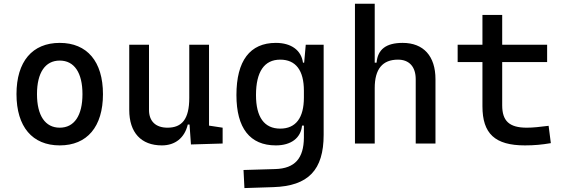

<svg xmlns="http://www.w3.org/2000/svg" viewBox="-20 -752 2970 1006"><path d="M293 9.8C436.5 9.8 519.5 -87.9 519.5 -258.8C519.5 -429.7 436.5 -527.3 293 -527.3C149.4 -527.3 66.4 -429.7 66.4 -258.8C66.4 -87.9 149.4 9.8 293 9.8ZM293 -83C216.8 -83 173.8 -146.5 173.8 -258.8C173.8 -371.1 216.8 -434.6 293 -434.6C369.1 -434.6 412.1 -371.1 412.1 -258.8C412.1 -146.5 369.1 -83 293 -83Z M828.1 9.8C897.5 9.8 947.3 -29.3 963.9 -99.6H973.1L980.5 4.9L1146.5 0V-83L1075.2 -93.8V-517.6H971.7V-239.3C971.7 -126.5 932.6 -83 857.4 -83C796.4 -83 760.7 -116.2 760.7 -175.8V-517.6H657.2V-175.8C657.2 -57.6 719.2 9.8 828.1 9.8Z M1260.7 233.4 1412.1 228.5C1595.7 222.7 1675.8 138.7 1675.8 -45.9V-517.6H1582L1573.7 -423.8H1567.4C1558.6 -488.8 1505.9 -527.3 1425.3 -527.3C1289.6 -527.3 1218.8 -433.6 1218.8 -253.9C1218.8 -80.6 1289.6 9.8 1425.3 9.8C1504.9 9.8 1556.2 -28.8 1562.5 -93.8H1572.3V-30.3C1571.3 76.2 1526.4 130.9 1421.9 133.8L1255.9 138.7ZM1572.3 -276.4V-241.2C1572.3 -134.3 1529.8 -78.1 1448.2 -78.1C1364.7 -78.1 1321.3 -138.2 1321.3 -253.9C1321.3 -376 1364.7 -439.5 1448.2 -439.5C1529.8 -439.5 1572.3 -383.3 1572.3 -276.4Z M2158.2 0H2261.7V-336.9C2261.7 -458 2199.2 -527.3 2089.8 -527.3C2002.9 -527.3 1959 -493.2 1953.1 -423.8H1943.4V-732.4H1839.8V0H1943.4V-291C1943.4 -390.6 1984.4 -439.5 2065.4 -439.5C2124 -439.5 2158.2 -402.3 2158.2 -336.9Z M2730.5 9.8C2779.3 9.8 2820.3 5.9 2866.2 -2L2854.5 -92.8C2807.6 -86.9 2772.5 -83 2740.2 -83C2648.4 -83 2611.3 -118.2 2611.3 -200.2V-426.8H2846.7V-517.6H2611.3V-673.8H2507.8V-517.6H2377.9V-426.8H2507.8V-195.3C2507.8 -51.8 2573.2 9.8 2730.5 9.8Z"/></svg>

Font: Cascadia Mono NF
Style: Regular
Weight: 400
Monospace: yes
Designer: Aaron Bell
Foundry: Saja Typeworks
Version: Version 2404.023